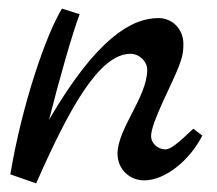

<svg xmlns="http://www.w3.org/2000/svg" viewBox="-20 -420 504 446"><path d="M429 -121C409 -103 381 -73 364 -73C346 -73 331 -88 331 -103C331 -117 337 -139 372 -213C403 -279 406 -292 406 -318C406 -352 381 -378 348 -378C286 -378 205 -332 94 -142C114 -222 148 -343 165 -387L124 -400C87 -340 31 -177 4 -15L64 6C138 -162 209 -295 283 -295C304 -295 322 -277 322 -258C322 -195 253 -121 253 -63C253 -28 280 -1 315 -1C364 -1 421 -48 450 -105Z"/></svg>

Font: Marck Script
Style: Regular
Weight: 400
Designer: Denis Masharov, Marck Fogel
Foundry: Denis Masharov
Version: Version 1.002